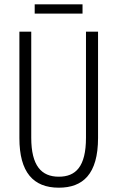

<svg xmlns="http://www.w3.org/2000/svg" viewBox="-20 -861 544 891"><path d="M363 -841H141V-798H363ZM435 -221V-714H379V-222C379 -87 331 -41 253 -41C172 -41 125 -92 125 -222V-714H70V-220C70 -62 134 10 253 10C364 10 435 -52 435 -221Z"/></svg>

Font: Noto Sans Myanmar UI ExtraCondensed Light
Style: Regular
Weight: 300
Width: 2
Designer: Monotype Design Team
Foundry: Monotype Imaging Inc.
Version: Version 2.103